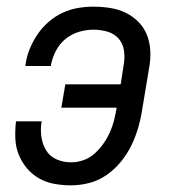

<svg xmlns="http://www.w3.org/2000/svg" viewBox="-20 -548 515 576"><path d="M193 8Q167 8 142.5 3.5Q118 -1 97 -13Q76 -25 60.5 -43.5Q45 -62 36 -84.5Q27 -107 26 -132.5Q25 -158 28 -184H105Q101 -161 104 -138.5Q107 -116 118 -97.5Q129 -79 149.5 -70Q170 -61 193 -61Q212 -61 230.5 -67.5Q249 -74 264 -87.5Q279 -101 290.5 -117.5Q302 -134 310 -152Q318 -170 322.5 -188.5Q327 -207 330 -225H164L176 -295H342L351 -353Q355 -375 352 -396Q349 -417 336 -432Q323 -447 302.5 -453Q282 -459 261 -459Q239 -459 217 -452.5Q195 -446 177 -431.5Q159 -417 148 -396Q137 -375 133 -354V-350H56L57 -356Q60 -379 69.5 -402Q79 -425 93 -445.5Q107 -466 126 -482.5Q145 -499 167.5 -509.5Q190 -520 213.5 -524Q237 -528 260 -528Q286 -528 311 -524Q336 -520 357.5 -509.5Q379 -499 396 -481.5Q413 -464 421.5 -441.5Q430 -419 431 -393.5Q432 -368 427 -342L406 -216Q402 -190 394 -163Q386 -136 373.5 -110.5Q361 -85 342 -62Q323 -39 299 -22.5Q275 -6 247.5 1Q220 8 193 8Z"/></svg>

Font: Iosevka QP
Style: Italic
Weight: 400
Italic angle: -9°
Designer: Belleve Invis
Foundry: Belleve Invis
Version: Version 20.0.0; ttfautohint (v1.8.4)